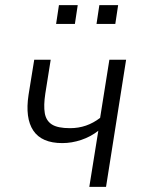

<svg xmlns="http://www.w3.org/2000/svg" viewBox="-20 -726 560 746"><path d="M327 0 362 -218Q333 -195 296 -182.5Q259 -170 222 -170Q142 -170 109.5 -218.5Q77 -267 91 -358L113 -494H177L156 -362Q149 -316 154 -286.5Q159 -257 181.5 -242.5Q204 -228 252 -228Q285 -228 314 -238Q343 -248 369 -268L405 -494H470L392 0ZM355 -633 366 -706H439L428 -633ZM198 -633 209 -706H282L271 -633Z"/></svg>

Font: Nunito Sans 7pt Condensed Light
Style: Italic
Weight: 300
Width: 3
Italic angle: -9°
Designer: Vernon Adams
Foundry: Vernon Adams
Version: Version 3.101;gftools[0.9.27]